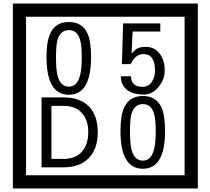

<svg xmlns="http://www.w3.org/2000/svg" viewBox="-20 -980 1195 1090"><path d="M1103 90H53V-960H1103ZM1028 15V-885H128V15ZM497 -656Q497 -442 371 -442Q244 -442 244 -656Q244 -744 265 -789Q294 -855 371 -855Q448 -855 477 -789Q497 -745 497 -656ZM444 -656Q444 -723 435 -752Q420 -809 371 -809Q322 -809 306 -752Q298 -723 298 -656Q298 -587 306 -553Q322 -488 371 -488Q419 -488 435 -554Q444 -587 444 -656ZM915 -580Q916 -531 880.5 -487Q845 -443 796 -443Q741 -443 706 -466Q666 -494 666 -547H724Q724 -487 790 -487Q824 -487 843 -517Q860 -544 860 -579Q860 -673 795 -673Q748 -673 722 -616H672L679 -847H890V-801H733L727 -677Q740 -689 753 -701Q772 -714 807 -714Q859 -714 889 -672Q915 -635 915 -580ZM535 -229Q535 -136 484.5 -83Q434 -30 340 -30H216V-427H340Q435 -427 485 -375.5Q535 -324 535 -229ZM481 -229Q481 -298 445 -338.5Q409 -379 341 -379H272V-78H341Q409 -78 445 -119Q481 -160 481 -229ZM917 -236Q917 -22 791 -22Q664 -22 664 -236Q664 -324 685 -369Q714 -435 791 -435Q868 -435 897 -369Q917 -325 917 -236ZM864 -236Q864 -303 855 -332Q840 -389 791 -389Q742 -389 726 -332Q718 -303 718 -236Q718 -167 726 -133Q742 -68 791 -68Q839 -68 855 -134Q864 -167 864 -236Z"/></svg>

Font: Unicode BMP Fallback SIL
Style: Regular
Weight: 400
Foundry: NRSI, SIL International
Version: Version 5.1 Based on Unicode 5.1